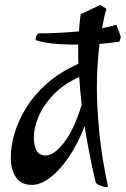

<svg xmlns="http://www.w3.org/2000/svg" viewBox="-20 -732 513 783"><path d="M412 31Q405 31 391.5 26Q378 21 371 14Q359 -33 347.5 -92Q336 -151 325 -217Q298 -147 261.5 -93Q225 -39 185.5 -8.5Q146 22 110 22Q65 22 44.5 -10Q24 -42 24 -91Q24 -135 39 -187Q54 -239 86.5 -292Q119 -345 171.5 -391.5Q224 -438 300 -472Q299 -484 299 -496.5Q299 -509 299 -521Q299 -536 299 -550Q211 -550 168 -558Q125 -566 125 -570Q125 -576 127.5 -583.5Q130 -591 137 -596Q175 -596 217.5 -598Q260 -600 302 -604Q304 -641 309 -674L389 -712L414 -696Q404 -663 396 -617Q429 -623 455 -631L473 -581L467 -562Q428 -556 386 -553Q381 -513 378 -469Q375 -425 375 -379Q375 -294 385 -191.5Q395 -89 420 26Q420 31 412 31ZM168 -98Q199 -98 240 -149.5Q281 -201 313 -304Q310 -333 307.5 -361.5Q305 -390 303 -418Q237 -388 196 -344Q155 -300 136.5 -254.5Q118 -209 118 -172Q118 -140 128.5 -119Q139 -98 168 -98Z"/></svg>

Font: Julee
Style: Regular
Weight: 400
Designer: Julian Tunni
Foundry: Julian Tunni
Version: Version 1.002; ttfautohint (v1.8.4.7-5d5b);gftools[0.9.23]